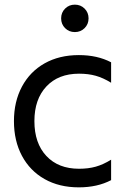

<svg xmlns="http://www.w3.org/2000/svg" viewBox="-20 -794 546 826"><path d="M40 -273Q40 -357 74.5 -421.5Q109 -486 172 -521.5Q235 -557 319 -557Q399 -557 458 -526V-438Q424 -459 392 -468Q360 -477 320 -477Q231 -477 179.5 -422Q128 -367 128 -273Q128 -178 179.5 -123Q231 -68 320 -68Q360 -68 392 -77Q424 -86 458 -107V-19Q399 12 319 12Q235 12 172 -23.5Q109 -59 74.5 -123.5Q40 -188 40 -273ZM243 -715Q243 -740 260 -757Q277 -774 302 -774Q327 -774 344 -757Q361 -740 361 -715Q361 -690 344 -673Q327 -656 302 -656Q277 -656 260 -673Q243 -690 243 -715Z"/></svg>

Font: Application
Style: Regular
Weight: 400
Designer: Wei Huang
Foundry: Wei Huang
Version: Version 0.012